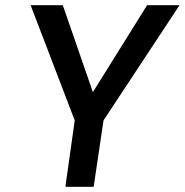

<svg xmlns="http://www.w3.org/2000/svg" viewBox="-20 -720 712 740"><path d="M232 0 268 -256 98 -700H222L338 -365L547 -700H672L379 -256L341 0Z"/></svg>

Font: Host Grotesk Medium
Style: Italic
Weight: 500
Italic angle: -8°
Designer: Doğukan Karapınar based on Poppins by Indian Type Foundry, Jonny Pinhorn
Foundry: Element Type
Version: Version 1.001; ttfautohint (v1.8.4.7-5d5b)